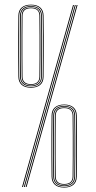

<svg xmlns="http://www.w3.org/2000/svg" viewBox="-20 -822 421 844"><path d="M92.8 0 317 -800H321L96.8 0ZM76.8 0 301 -800H305L80.8 0ZM84.8 0 309 -800H313L88.8 0ZM262.2 2.5Q234.2 2.5 220.6 -10.5Q207 -23.5 206.8 -45.5Q206.2 -90.5 206.1 -135.2Q206 -180 206.1 -224.8Q206.2 -269.5 206.8 -314.2Q207 -337.5 221.4 -350Q235.8 -362.5 262.2 -362.5Q288.8 -362.5 303 -350Q317.2 -337.5 317.5 -314.2Q318.2 -268.5 318.4 -223.5Q318.5 -178.5 318.2 -134.1Q318 -89.8 317.5 -45.5Q317.2 -21.8 302.6 -9.6Q288 2.5 262.2 2.5ZM262.2 -0.5Q287 -0.5 300.2 -12.2Q313.5 -24 313.8 -45.5Q314.5 -96.8 314.6 -141Q314.8 -185.2 314.6 -227.4Q314.5 -269.5 313.8 -314Q313.5 -336 300.2 -347.8Q287 -359.5 262.2 -359.5Q237.2 -359.5 224 -347.8Q210.8 -336 210.5 -314Q210 -265 209.8 -223Q209.5 -181 209.8 -138.6Q210 -96.2 210.5 -45.5Q210.8 -24 224 -12.2Q237.2 -0.5 262.2 -0.5ZM262.2 -3.8Q238.2 -3.8 226.2 -15.1Q214.2 -26.5 214 -45.8Q213.8 -81.5 213.5 -128.6Q213.2 -175.8 213.4 -224.6Q213.5 -273.5 214 -314Q214.2 -334 226.5 -345.1Q238.8 -356.2 262.2 -356.2Q284.8 -356.2 297.2 -345.5Q309.8 -334.8 310 -315.2Q310.8 -263 310.9 -221Q311 -179 310.9 -137.4Q310.8 -95.8 310 -44.5Q309.8 -25.2 297.4 -14.5Q285 -3.8 262.2 -3.8ZM262.2 -7Q283.2 -7 294.8 -17Q306.2 -27 306.5 -45.8Q307 -83.8 307.2 -128Q307.5 -172.2 307.4 -219.6Q307.2 -267 306.5 -314Q306.2 -332 295.2 -342.5Q284.2 -353 262.2 -353Q241.5 -353 229.8 -343.1Q218 -333.2 217.8 -314Q217.2 -266.2 217.1 -221.8Q217 -177.2 217.1 -133.9Q217.2 -90.5 217.8 -45.8Q218 -27 229.5 -17Q241 -7 262.2 -7ZM262.2 -10Q222 -10 221.5 -45.8Q221 -101.5 220.8 -145.4Q220.5 -189.2 220.8 -229.4Q221 -269.5 221.5 -314Q222 -350 262.2 -350Q282 -350 292.2 -340.6Q302.5 -331.2 302.8 -313.8Q303.5 -264.8 303.6 -222.9Q303.8 -181 303.6 -138.8Q303.5 -96.5 302.8 -45.8Q302.5 -29.2 292.5 -19.6Q282.5 -10 262.2 -10ZM262.2 -13.2Q298.8 -13.2 299.2 -46Q299.8 -81.8 299.9 -129.1Q300 -176.5 299.9 -225.2Q299.8 -274 299.2 -313.8Q298.8 -346.8 262.2 -346.8Q225.5 -346.8 225 -313.8Q224.5 -273.8 224.4 -226.8Q224.2 -179.8 224.4 -132.8Q224.5 -85.8 225 -45.8Q225.5 -13.2 262.2 -13.2ZM116.2 -436.5Q88.2 -436.5 74.6 -449.5Q61 -462.5 60.8 -484.5Q60.2 -529.5 60.1 -574.2Q60 -619 60.1 -663.8Q60.2 -708.5 60.8 -753.2Q61 -776.5 75.4 -789Q89.8 -801.5 116.2 -801.5Q142.8 -801.5 157 -789Q171.2 -776.5 171.5 -753.2Q172.2 -707.5 172.4 -662.5Q172.5 -617.5 172.2 -573.1Q172 -528.8 171.5 -484.5Q171.2 -460.8 156.6 -448.6Q142 -436.5 116.2 -436.5ZM116.2 -439.5Q141 -439.5 154.2 -451.2Q167.5 -463 167.8 -484.5Q168.5 -535.8 168.6 -580Q168.8 -624.2 168.6 -666.4Q168.5 -708.5 167.8 -753Q167.5 -775 154.2 -786.8Q141 -798.5 116.2 -798.5Q91.2 -798.5 78 -786.8Q64.8 -775 64.5 -753Q64 -704 63.8 -662Q63.5 -620 63.8 -577.6Q64 -535.2 64.5 -484.5Q64.8 -463 78 -451.2Q91.2 -439.5 116.2 -439.5ZM116.2 -442.8Q92.2 -442.8 80.2 -454.1Q68.2 -465.5 68 -484.8Q67.8 -520.5 67.5 -567.6Q67.2 -614.8 67.4 -663.6Q67.5 -712.5 68 -753Q68.2 -773 80.5 -784.1Q92.8 -795.2 116.2 -795.2Q138.8 -795.2 151.2 -784.5Q163.8 -773.8 164 -754.2Q164.8 -702 164.9 -660Q165 -618 164.9 -576.4Q164.8 -534.8 164 -483.5Q163.8 -464.2 151.4 -453.5Q139 -442.8 116.2 -442.8ZM116.2 -446Q137.2 -446 148.8 -456Q160.2 -466 160.5 -484.8Q161 -522.8 161.2 -567Q161.5 -611.2 161.4 -658.6Q161.2 -706 160.5 -753Q160.2 -771 149.2 -781.5Q138.2 -792 116.2 -792Q95.5 -792 83.8 -782.1Q72 -772.2 71.8 -753Q71.2 -705.2 71.1 -660.8Q71 -616.2 71.1 -572.9Q71.2 -529.5 71.8 -484.8Q72 -466 83.5 -456Q95 -446 116.2 -446ZM116.2 -449Q76 -449 75.5 -484.8Q75 -540.5 74.8 -584.4Q74.5 -628.2 74.8 -668.4Q75 -708.5 75.5 -753Q76 -789 116.2 -789Q136 -789 146.2 -779.6Q156.5 -770.2 156.8 -752.8Q157.5 -703.8 157.6 -661.9Q157.8 -620 157.6 -577.8Q157.5 -535.5 156.8 -484.8Q156.5 -468.2 146.5 -458.6Q136.5 -449 116.2 -449ZM116.2 -452.2Q152.8 -452.2 153.2 -485Q153.8 -520.8 153.9 -568.1Q154 -615.5 153.9 -664.2Q153.8 -713 153.2 -752.8Q152.8 -785.8 116.2 -785.8Q79.5 -785.8 79 -752.8Q78.5 -712.8 78.4 -665.8Q78.2 -618.8 78.4 -571.8Q78.5 -524.8 79 -484.8Q79.5 -452.2 116.2 -452.2Z"/></svg>

Font: Big Shoulders Inline Display Thin Thin
Style: Regular
Weight: 250
Version: Version 2.002